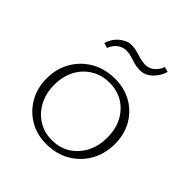

<svg xmlns="http://www.w3.org/2000/svg" viewBox="-171 -728 853 853"><g transform="rotate(45 255.5 -301.5)"><path d="M250 6Q191 6 145 -21Q99 -48 72 -95Q45 -142 45 -202Q45 -264 73.5 -312.5Q102 -361 151 -388.5Q200 -416 262 -416Q321 -416 367 -389.5Q413 -363 439.5 -316.5Q466 -270 466 -210Q466 -148 438 -99Q410 -50 361.5 -22Q313 6 250 6ZM255 -24Q306 -24 343.5 -48.5Q381 -73 401.5 -114Q422 -155 422 -206Q422 -260 400.5 -300.5Q379 -341 342 -363.5Q305 -386 257 -386Q208 -386 169.5 -362.5Q131 -339 110 -298.5Q89 -258 89 -206Q89 -152 111 -111Q133 -70 170.5 -47Q208 -24 255 -24ZM139 -487 115 -494Q126 -530 153 -552Q180 -574 208 -574Q226 -574 243 -569Q260 -564 277.5 -559Q295 -554 312 -554Q335 -554 353.5 -569Q372 -584 381 -609L405 -602Q394 -566 368.5 -543Q343 -520 312 -520Q293 -520 275.5 -525Q258 -530 242 -535Q226 -540 208 -540Q186 -540 167.5 -526.5Q149 -513 139 -487Z"/></g></svg>

Font: Ysabeau Infant ExtraLight
Style: Regular
Weight: 250
Designer: Christian Thalmann (Catharsis Fonts)
Version: Version 2.001;gftools[0.9.30]; featfreeze: ss01,ss02,lnum